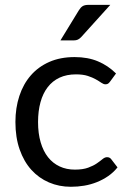

<svg xmlns="http://www.w3.org/2000/svg" viewBox="-20 -744 518 772"><path d="M423 -416.5Q419 -411 415 -408Q411 -405 404 -405Q396.5 -405 387.5 -411.2Q378.5 -417.5 365.2 -425Q352 -432.5 332.8 -438.8Q313.5 -445 285.5 -445Q248 -445 219.5 -431.8Q191 -418.5 171.8 -393.5Q152.5 -368.5 142.8 -333Q133 -297.5 133 -253.5Q133 -207.5 143.5 -171.8Q154 -136 173.2 -111.8Q192.5 -87.5 219.8 -74.8Q247 -62 281 -62Q313.5 -62 334.5 -69.8Q355.5 -77.5 369.2 -87Q383 -96.5 392.2 -104.2Q401.5 -112 410.5 -112Q421.5 -112 427.5 -103.5L452.5 -71Q436 -50.5 415 -36Q394 -21.5 369.8 -11.8Q345.5 -2 319 2.5Q292.5 7 265 7Q217.5 7 176.8 -10.5Q136 -28 106 -61.2Q76 -94.5 59 -143Q42 -191.5 42 -253.5Q42 -310 57.8 -358Q73.5 -406 103.8 -440.8Q134 -475.5 178.2 -495Q222.5 -514.5 280 -514.5Q333.5 -514.5 374.2 -497.2Q415 -480 446.5 -448.5ZM423.5 -724.5 307 -595.5Q300 -588 293.2 -584.8Q286.5 -581.5 276 -581.5H223L297 -702.5Q304 -714 312.2 -719.2Q320.5 -724.5 336.5 -724.5Z"/></svg>

Font: Lato-Regular
Style: Regular
Weight: 400
Designer: Lukasz Dziedzic with Adam Twardoch and Botio Nikoltchev
Foundry: tyPoland Lukasz Dziedzic
Version: Version 2.015; 2015-08-06; http://www.latofonts.com/